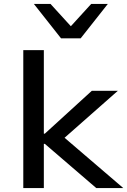

<svg xmlns="http://www.w3.org/2000/svg" viewBox="-20 -961 650 981"><path d="M99 0V-705H204V-278H209L449 -497H582L286 -236L289 -275L610 0H472L209 -226H204V0ZM292 -765 153 -941H238L342 -827L446 -941H531L392 -765Z"/></svg>

Font: Nunito Sans 7pt SemiExpanded Medium
Style: Regular
Weight: 500
Width: 6
Designer: Vernon Adams
Foundry: Vernon Adams
Version: Version 3.101;gftools[0.9.27]